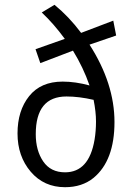

<svg xmlns="http://www.w3.org/2000/svg" viewBox="-20 -768 554 800"><path d="M370 -27Q322 12 251 12Q163 12 108 -52.5Q53 -117 53 -212Q53 -307 101.5 -367.5Q150 -428 241 -428Q294 -428 353 -412Q327 -487 284 -557L148 -505L128 -563L250 -606Q204 -669 154 -716L207 -748Q268 -698 318 -631L452 -682L464 -620L353 -582Q457 -420 457 -259.5Q457 -99 370 -27ZM257 -366Q129 -366 129 -209Q129 -141 160 -95.5Q191 -50 251 -50Q351 -50 374 -186Q380 -222 380 -262Q380 -302 370 -352Q309 -366 257 -366Z"/></svg>

Font: Ruluko
Style: Regular
Weight: 400
Designer: Ana Sanfelippo, Angelica Diaz, Meme Hernandez
Foundry: Ana Sanfelippo, Angelica Diaz y Meme Hernandez
Version: Version 1.001